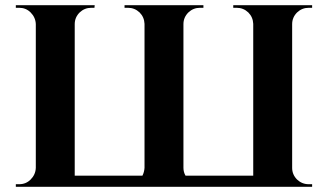

<svg xmlns="http://www.w3.org/2000/svg" viewBox="-20 -720 1273 740"><path d="M41 0V-10H54Q80 -10 98 -28Q117 -47 118 -73V-627Q117 -653 98 -672Q80 -690 54 -690H41V-700H345L344 -690H332Q306 -690 287 -672Q268 -653 268 -627V-43H529Q536 -57 537 -73V-628Q536 -654 518 -672Q499 -690 473 -690H460V-700H764V-690H751Q725 -690 706 -672Q687 -653 687 -627V-73Q687 -57 695 -43H956V-628Q955 -654 937 -672Q918 -690 892 -690H879V-700H1183V-690H1170Q1144 -690 1125 -672Q1106 -653 1106 -627V-73Q1106 -47 1125 -28Q1144 -10 1170 -10H1183V0Z"/></svg>

Font: Cinzel Bold(RUS BY LYAJKA)
Style: Regular
Weight: 700
Designer: Natanael Gama
Version: Version 1.001;PS 001.001;hotconv 1.0.56;makeotf.lib2.0.21325